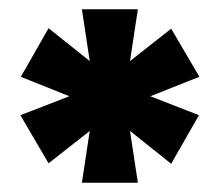

<svg xmlns="http://www.w3.org/2000/svg" viewBox="-20 -755 475 415"><path d="M305 -547 410 -506 350 -401 261 -472 278 -360H157L174 -472L85 -402L24 -506L130 -547L25 -589L85 -694L174 -623L157 -735H278L261 -623L350 -693L411 -589Z"/></svg>

Font: Gmarket Sans TTF Bold
Style: Regular
Weight: 700
Designer: Creative Director : Sungho Lee; Art Director : Kiwoong Choi; Project Manager : Sori Yang, Jongwook Yoon; Font Designer :
Foundry: Sandoll Inc.
Version: Version 1.000;hotconv 1.0.109;makeotfexe 2.5.65596